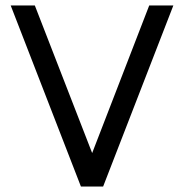

<svg xmlns="http://www.w3.org/2000/svg" viewBox="-20 -680 671 700"><path d="M275 0 19 -660H107L316 -122L524 -660H612L356 0Z"/></svg>

Font: Lil Grotesk Medium
Style: Regular
Weight: 500
Designer: Bastien Sozeau
Foundry: NBR — Bastien Sozeau
Version: Version 3.003; ttfautohint (v1.8.4.7-5d5b);gftools[0.9.33]